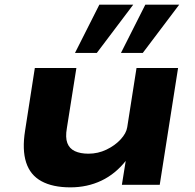

<svg xmlns="http://www.w3.org/2000/svg" viewBox="-20 -796 840 827"><path d="M283 11Q207 11 158.5 -15.5Q110 -42 92.5 -96.5Q75 -151 88 -233L130 -503H309L268 -244Q261 -204 270 -180Q279 -156 302.5 -145Q326 -134 361 -134Q402 -134 438.5 -151.5Q475 -169 499.5 -195.5Q524 -222 528 -248L568 -503H747L668 0H505L522 -106H524Q478 -47 417 -18Q356 11 283 11ZM501 -568 606 -776H752L595 -568ZM303 -568 408 -776H554L397 -568Z"/></svg>

Font: Nunito Sans 7pt Expanded ExtraBold
Style: Italic
Weight: 800
Width: 7
Italic angle: -9°
Designer: Vernon Adams
Foundry: Vernon Adams
Version: Version 3.101;gftools[0.9.27]